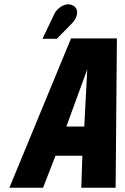

<svg xmlns="http://www.w3.org/2000/svg" viewBox="-20 -880 585 900"><path d="M522 0 528 -700H313L24 0H182L240 -150H366L361 0ZM291 -287 389 -555 375 -287ZM316 -769Q329 -782 336 -798Q343 -814 341 -829Q339 -844 324 -853Q307 -863 289 -858.5Q271 -854 256.5 -842Q242 -830 235 -815L179 -698H246Z"/></svg>

Font: Advent Pro ExtraBold
Style: Italic
Weight: 800
Italic angle: -12°
Version: Version 3.000